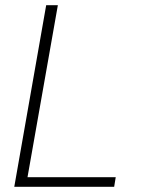

<svg xmlns="http://www.w3.org/2000/svg" viewBox="-20 -720 543 740"><path d="M35 0 158 -700H203L86 -37H426L420 0Z"/></svg>

Font: DM Sans 11pt ExtraLight
Style: Italic
Weight: 250
Italic angle: -10°
Version: Version 4.004;gftools[0.9.30]